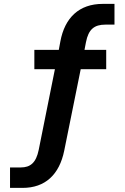

<svg xmlns="http://www.w3.org/2000/svg" viewBox="-20 -749 626 963"><path d="M93.3 193.4C206.5 193.4 277.8 127 302.2 6.3L384.8 -401.9H512.7V-499H403.8L411.1 -537.1C423.8 -602.5 453.1 -625.5 508.8 -625.5H554.2V-729.5H495.1C377 -729.5 304.7 -660.2 282.7 -541L274.9 -499H152.3V-401.9H255.4L174.3 2C161.1 67.9 131.8 90.8 84.5 90.8H30.3V193.4Z"/></svg>

Font: Winston SemiBold
Style: Regular
Weight: 600
Designer: Vernon Adams, Kim Jin-seong, David Berlow, Cristiano Sobral
Foundry: The Winston Project Authors
Version: Version 3.004